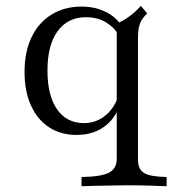

<svg xmlns="http://www.w3.org/2000/svg" viewBox="-20 -449 602 655"><path d="M258.1 186.3V154.8Q324.2 154 351.2 140.3Q378.2 126.6 378.2 92.7V-368.5Q395.2 -375.8 409.7 -385.1Q424.2 -394.4 437.1 -405.6Q450 -416.9 460.5 -429L482.3 -403.2Q469.4 -391.1 462.9 -379.8Q456.5 -368.5 453.6 -354.8Q450.8 -341.1 450.8 -320.2V96.8Q450.8 129 472.2 141.5Q493.5 154 548.4 154.8V186.3Q529 185.5 491.9 184.3Q454.8 183.1 413.7 183.1Q384.7 183.1 354.8 183.9Q325 184.7 299.2 185.1Q273.4 185.5 258.1 186.3ZM241.1 11.3Q187.1 11.3 147.2 -14.9Q107.3 -41.1 85.5 -89.5Q63.7 -137.9 63.7 -203.2Q63.7 -271.8 87.5 -321.8Q111.3 -371.8 155.6 -399.2Q200 -426.6 258.9 -426.6Q292.7 -426.6 320.2 -416.9Q347.6 -407.3 366.1 -392.7Q384.7 -378.2 391.9 -362.9L383.9 -329.8Q371 -354.8 341.9 -372.6Q312.9 -390.3 273.4 -390.3Q211.3 -390.3 176.6 -342.7Q141.9 -295.2 141.9 -208.1Q141.9 -123.4 174.6 -76.2Q207.3 -29 266.9 -29Q309.7 -29 342.3 -57.3Q375 -85.5 387.9 -135.5L392.7 -109.7Q381.5 -53.2 341.1 -21Q300.8 11.3 241.1 11.3Z"/></svg>

Font: Playfair 12pt Light
Style: Regular
Weight: 300
Designer: Claus Eggers Sørensen
Foundry: Claus Eggers Sørensen
Version: Version 2.000;gftools[0.9.28]